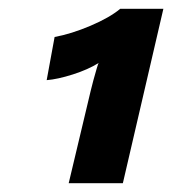

<svg xmlns="http://www.w3.org/2000/svg" viewBox="-20 -750 391 436"><path d="M136 -334 186 -544Q188 -553 192 -567.5Q196 -582 199.5 -594Q203 -606 204 -607Q180 -592 145.5 -581Q111 -570 86 -568L104 -666Q142 -673 185.5 -691.5Q229 -710 253 -730H351L259 -334Z"/></svg>

Font: Work Sans
Style: Bold Italic
Weight: 700
Italic angle: -13°
Designer: Wei Huang
Foundry: Wei Huang
Version: Version 2.010; ttfautohint (v1.8.3)